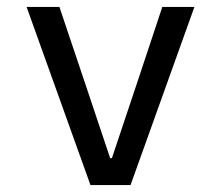

<svg xmlns="http://www.w3.org/2000/svg" viewBox="-20 -536 640 556"><path d="M358 0H242L57 -516H152L225 -299L299 -78H304L378 -299L450 -516H543Z"/></svg>

Font: IBM Plex Mono Text
Style: Regular
Weight: 450
Designer: Mike Abbink, Paul van der Laan, Pieter van Rosmalen
Foundry: Bold Monday
Version: Version 2.000